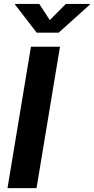

<svg xmlns="http://www.w3.org/2000/svg" viewBox="-20 -968 483 988"><path d="M288.6 -727.5 168 0H18.6L139.2 -727.5ZM182.1 -947.8 236.3 -864.7 318.8 -947.8H443.4L442.9 -944.8L281.7 -799.8H168.9L57.1 -944.8L57.6 -947.8Z"/></svg>

Font: Inter 18pt
Style: Bold Italic
Weight: 700
Italic angle: -9.3988°
Designer: Rasmus Andersson
Foundry: rsms
Version: Version 4.001;git-66647c0bb